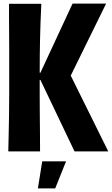

<svg xmlns="http://www.w3.org/2000/svg" viewBox="-20 -839 620 1064"><path d="M209 -818Q206 -758 204.5 -712Q203 -666 202 -624Q201 -582 200.5 -537.5Q200 -493 200 -436H204L382 -819H568L372 -420L580 0H393L204 -396H200Q200 -359 200 -312Q200 -265 200.5 -213.5Q201 -162 201.5 -107.5Q202 -53 202 0H26Q27 -44 28 -91.5Q29 -139 30 -194.5Q31 -250 31 -314.5Q31 -379 31 -457Q31 -525 31 -572.5Q31 -620 30.5 -659Q30 -698 30 -734.5Q30 -771 30 -818ZM346 55 286 205H190L214 55Z"/></svg>

Font: Ranchers
Style: Regular
Weight: 400
Designer: Pablo Impallari, Brenda Gallo
Foundry: Pablo Impallari, Brenda Gallo
Version: Version 1.000; ttfautohint (v0.8) -G 200 -r 50